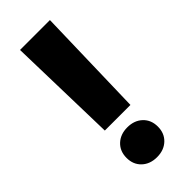

<svg xmlns="http://www.w3.org/2000/svg" viewBox="-239 -769 820 820"><g transform="rotate(-45 171.0 -359.0)"><path d="M93.3 -228 80.6 -727.5H261.2L248 -228ZM170.9 10.3Q128.9 10.3 102.5 -14.6Q76.2 -39.6 76.2 -79.6Q76.2 -120.1 102.5 -145Q128.9 -169.9 170.9 -169.9Q212.9 -169.9 239.3 -145Q265.6 -120.1 265.6 -79.6Q265.6 -39.6 239.3 -14.6Q212.9 10.3 170.9 10.3Z"/></g></svg>

Font: Inter 17pt ExtraBold
Style: Regular
Weight: 800
Version: Version 4.001;git-66647c0bb